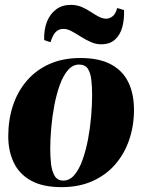

<svg xmlns="http://www.w3.org/2000/svg" viewBox="-20 -757 586 791"><path d="M311 -518Q389 -518 437.8 -491.5Q486.5 -465 509.2 -417.2Q532 -369.5 532 -304.5Q532 -239.5 512.5 -181.8Q493 -124 455 -80Q417 -36 361.2 -11Q305.5 14 233.5 14Q156.5 14 108 -12.8Q59.5 -39.5 36.8 -87Q14 -134.5 14 -196Q14 -264 33.5 -322.5Q53 -381 91 -425Q129 -469 184.2 -493.5Q239.5 -518 311 -518ZM305.5 -491Q279.5 -491 259.8 -468Q240 -445 226.2 -406.8Q212.5 -368.5 203.8 -322.5Q195 -276.5 191 -229.5Q187 -182.5 187 -143Q187 -112.5 190.2 -82.5Q193.5 -52.5 205 -32.8Q216.5 -13 241 -13Q267 -13 286.8 -36.5Q306.5 -60 320.2 -98.8Q334 -137.5 342.8 -184Q351.5 -230.5 355.5 -277.5Q359.5 -324.5 359.5 -364Q359.5 -399.5 356.2 -428.2Q353 -457 341.8 -474Q330.5 -491 305.5 -491ZM162 -592Q160.5 -634.5 173.2 -667Q186 -699.5 211 -718.2Q236 -737 272 -737Q296 -737 316 -728.5Q336 -720 353.2 -708.5Q370.5 -697 386.5 -688.5Q402.5 -680 419 -680Q429.5 -680 442.5 -688.8Q455.5 -697.5 463 -724L491 -715.5Q492.5 -677.5 483.8 -645.2Q475 -613 453.8 -593.8Q432.5 -574.5 396 -574.5Q375 -574.5 353.8 -584Q332.5 -593.5 312.5 -606.2Q292.5 -619 274.8 -628.5Q257 -638 242 -638Q222 -638 209.8 -625.5Q197.5 -613 188 -583Z"/></svg>

Font: Merriweather 144pt Black
Style: Italic
Weight: 900
Italic angle: -7.8°
Version: Version 2.101